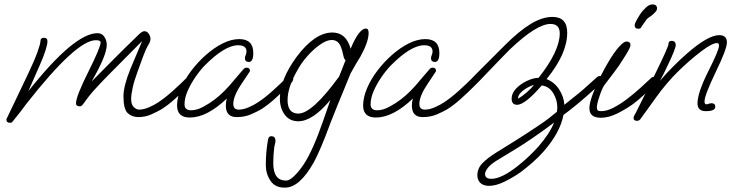

<svg xmlns="http://www.w3.org/2000/svg" viewBox="-20 -525 3329 874"><path d="M26 34Q9 34 9 18Q9 17 21 -7Q33 -31 55 -78L106 -185Q137 -250 150.5 -288Q164 -326 164 -337Q164 -353 180 -353Q196 -353 196 -337Q196 -324 187.5 -296.5Q179 -269 160 -226L109 -110Q318 -374 424 -374Q444 -374 455 -357.5Q466 -341 466 -321Q466 -273 397 -154Q450 -208 504.5 -262.5Q559 -317 614 -370Q628 -383 637 -383Q649 -383 657 -371.5Q665 -360 665 -347Q665 -337 656 -322Q643 -300 632 -269.5Q621 -239 607 -201Q591 -158 584 -126Q577 -94 577 -74Q577 -49 589 -37.5Q601 -26 613 -26Q634 -26 659 -37Q684 -48 700 -59Q732 -80 767 -111.5Q802 -143 834 -175Q838 -179 846 -179Q861 -179 861 -167Q861 -156 847 -142Q807 -102 775 -73.5Q743 -45 714 -27Q695 -16 668 -4Q641 8 610 8Q581 8 561.5 -10Q542 -28 542 -87Q542 -110 550 -141.5Q558 -173 574 -212L627 -338L484 -194Q459 -169 443 -152Q427 -135 417 -124Q398 -104 383.5 -85Q369 -66 359 -52Q352 -41 343 -41Q326 -41 326 -55Q326 -86 382 -198Q438 -310 438 -332Q438 -342 416 -342Q327 -342 99 -51Q80 -24 36 30Q33 34 26 34Z M844 10Q786 10 786 -45Q786 -81 803.5 -122.5Q821 -164 851 -203.5Q881 -243 918 -275.5Q955 -308 994 -327.5Q1033 -347 1069 -347Q1133 -347 1133 -284Q1133 -243 1113 -243Q1095 -243 1095 -260Q1095 -267 1098.5 -274.5Q1102 -282 1102 -291Q1102 -319 1064 -319Q1003 -319 911 -226Q889 -203 868 -172Q847 -141 833.5 -109.5Q820 -78 820 -50Q820 -23 850 -23Q876 -23 905.5 -39Q935 -55 957 -72Q1001 -105 1047 -162Q1054 -170 1065 -183Q1076 -196 1090 -212Q1095 -217 1102 -217Q1118 -217 1118 -201L1080 -144Q1042 -88 1042 -52Q1042 -26 1067 -26Q1088 -26 1113 -37Q1138 -48 1154 -59Q1186 -80 1221 -111.5Q1256 -143 1288 -175Q1292 -179 1300 -179Q1315 -179 1315 -167Q1315 -156 1301 -142Q1261 -102 1229 -73.5Q1197 -45 1168 -27Q1149 -16 1121 -4Q1093 8 1057 8Q1008 8 1008 -44Q1008 -64 1013 -77Q922 10 844 10Z M1274 329Q1232 329 1211 297.5Q1190 266 1190 226Q1190 196 1192.5 167.5Q1195 139 1200 111Q1203 95 1214 95Q1234 95 1234 116Q1234 122 1231 134Q1228 144 1228 149Q1226 165 1225 182.5Q1224 200 1224 218Q1224 297 1282 297Q1299 297 1321.5 274Q1344 251 1362 224Q1404 161 1451 25L1484 -70Q1403 27 1338 27Q1298 27 1276 -3Q1254 -33 1254 -76Q1254 -162 1330 -266Q1413 -377 1493 -377Q1556 -377 1576 -303Q1614 -395 1646 -395Q1658 -395 1658 -375Q1658 -335 1621 -268Q1613 -255 1601.5 -236Q1590 -217 1576 -191L1542 -108Q1532 -84 1517 -47.5Q1502 -11 1483 38Q1461 98 1442.5 141.5Q1424 185 1409 213Q1344 329 1278 329ZM1338 -8Q1401 -8 1524 -177L1553 -251Q1546 -256 1543 -272Q1534 -315 1522 -329Q1510 -343 1490 -343Q1467 -343 1437 -322Q1407 -301 1380 -270.5Q1353 -240 1337 -211Q1289 -129 1289 -70Q1289 -8 1338 -8Z M1691 10Q1633 10 1633 -45Q1633 -81 1650.5 -122.5Q1668 -164 1698 -203.5Q1728 -243 1765 -275.5Q1802 -308 1841 -327.5Q1880 -347 1916 -347Q1980 -347 1980 -284Q1980 -243 1960 -243Q1942 -243 1942 -260Q1942 -267 1945.5 -274.5Q1949 -282 1949 -291Q1949 -319 1911 -319Q1850 -319 1758 -226Q1736 -203 1715 -172Q1694 -141 1680.5 -109.5Q1667 -78 1667 -50Q1667 -23 1697 -23Q1723 -23 1752.5 -39Q1782 -55 1804 -72Q1848 -105 1894 -162Q1901 -170 1912 -183Q1923 -196 1937 -212Q1942 -217 1949 -217Q1965 -217 1965 -201L1927 -144Q1889 -88 1889 -52Q1889 -26 1914 -26Q1935 -26 1960 -37Q1985 -48 2001 -59Q2033 -80 2068 -111.5Q2103 -143 2135 -175Q2139 -179 2147 -179Q2162 -179 2162 -167Q2162 -156 2148 -142Q2108 -102 2076 -73.5Q2044 -45 2015 -27Q1996 -16 1968 -4Q1940 8 1904 8Q1855 8 1855 -44Q1855 -64 1860 -77Q1769 10 1691 10Z M2206 321Q2181 321 2167 308Q2153 295 2153 273Q2153 242 2175.5 218.5Q2198 195 2238 170Q2269 151 2321 118.5Q2373 86 2428 49Q2458 29 2477 14.5Q2496 0 2515 -16Q2516 -23 2516.5 -28Q2517 -33 2517 -35Q2517 -71 2498 -101.5Q2479 -132 2446 -136Q2370 -48 2334 -48Q2309 -48 2309 -76Q2309 -100 2328.5 -121Q2348 -142 2377 -156Q2406 -170 2432 -171Q2528 -293 2528 -373Q2528 -416 2486 -416Q2423 -416 2302 -301Q2293 -292 2268.5 -267Q2244 -242 2214 -210.5Q2184 -179 2156 -150Q2149 -143 2141.5 -136Q2134 -129 2126 -129Q2113 -129 2113 -143Q2113 -152 2120 -160Q2123 -164 2142.5 -183.5Q2162 -203 2188 -229Q2214 -255 2239 -280Q2264 -305 2280 -321Q2342 -383 2395 -415.5Q2448 -448 2495 -448Q2562 -448 2562 -376Q2562 -280 2468 -165Q2504 -151 2525.5 -117.5Q2547 -84 2549 -48Q2583 -75 2599 -88Q2615 -101 2622.5 -107Q2630 -113 2636.5 -119Q2643 -125 2656.5 -137Q2670 -149 2699 -175Q2705 -179 2710 -179Q2715 -179 2720 -176Q2725 -173 2725 -167Q2725 -156 2705 -136Q2683 -116 2653.5 -90Q2624 -64 2595 -40.5Q2566 -17 2545 -2Q2530 78 2455 164Q2433 189 2406.5 212.5Q2380 236 2351 258Q2317 282 2277.5 301.5Q2238 321 2206 321ZM2338 -76Q2358 -87 2379.5 -106Q2401 -125 2410 -139Q2377 -127 2357 -109.5Q2337 -92 2338 -76ZM2217 289Q2262 289 2335 232Q2388 190 2431 142Q2483 82 2502 33Q2495 38 2485 45.5Q2475 53 2456 67Q2425 89 2402 105Q2379 121 2357.5 134.5Q2336 148 2311.5 163Q2287 178 2254 198Q2216 220 2202 237.5Q2188 255 2188 267Q2188 289 2217 289Z M2886 -394Q2869 -394 2869 -411Q2869 -416 2876 -429.5Q2883 -443 2892 -457Q2901 -471 2906 -476Q2923 -495 2932.5 -500Q2942 -505 2950 -505Q2971 -505 2971 -486Q2971 -479 2962.5 -469.5Q2954 -460 2943 -452Q2927 -442 2923 -436L2901 -405Q2900 -401 2896.5 -397.5Q2893 -394 2886 -394ZM2716 11Q2688 11 2675.5 0Q2663 -11 2663 -33Q2663 -54 2676 -90.5Q2689 -127 2709.5 -169Q2730 -211 2753 -249Q2776 -287 2797.5 -311.5Q2819 -336 2832 -336Q2850 -336 2850 -320Q2850 -310 2833 -282Q2816 -254 2796 -224Q2788 -213 2774 -194Q2760 -175 2747 -158.5Q2734 -142 2730 -136Q2720 -121 2709 -87Q2697 -53 2697 -35Q2697 -27 2700.5 -23Q2704 -19 2717 -19Q2742 -19 2773 -35Q2804 -51 2836 -75.5Q2868 -100 2896.5 -126Q2925 -152 2945 -171Q2949 -175 2957 -175Q2972 -175 2972 -163Q2972 -152 2958 -138Q2931 -111 2908 -90Q2885 -69 2864 -53Q2831 -29 2791 -9Q2751 11 2716 11Z M2880 25Q2864 25 2864 12Q2864 7 2868 -0.5Q2872 -8 2875 -13L2965 -194Q3023 -312 3023 -325Q3023 -339 3037 -339Q3056 -339 3056 -319Q3056 -312 3047 -289Q3038 -266 3024 -237Q3000 -185 2984 -157Q3014 -192 3045 -223Q3076 -254 3108 -282Q3203 -365 3254 -365Q3289 -365 3289 -332Q3289 -302 3238 -197Q3187 -91 3187 -63Q3187 -50 3196 -50Q3199 -50 3205.5 -52.5Q3212 -55 3219 -55Q3236 -55 3236 -39Q3236 -19 3193 -19Q3173 -19 3164 -28.5Q3155 -38 3155 -54Q3155 -102 3204 -200Q3253 -297 3253 -317Q3253 -329 3244 -329Q3222 -329 3173 -292Q3120 -252 3067 -200Q3014 -148 2966 -81L2896 16Q2890 25 2880 25Z"/></svg>

Font: Oooh Baby
Style: Regular
Weight: 400
Designer: Robert E. Leuschke
Foundry: Robert E. Leuschke
Version: Version 1.011; ttfautohint (v1.8.3)